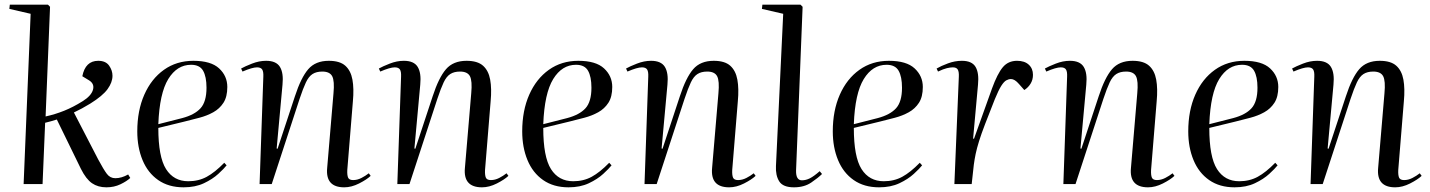

<svg xmlns="http://www.w3.org/2000/svg" viewBox="-20 -787 6116 821"><path d="M111 -728 20 -749 22 -767H185L194 -758L175 -289Q216 -298 254.5 -313.5Q293 -329 333 -354Q370 -377 377.5 -403Q385 -429 360 -444L332 -461Q345 -527 400 -527Q432 -527 446.5 -506.5Q461 -486 461 -463Q461 -435 440 -406Q419 -377 366 -344Q348 -333 330.5 -323.5Q313 -314 296 -306L400 -105Q423 -62 437 -43.5Q451 -25 473 -25Q500 -25 528 -41L537 -26Q522 -12 495 1Q468 14 435 14Q399 14 373.5 -3.5Q348 -21 326 -65L223 -276Q210 -272 198 -268.5Q186 -265 173 -262L162 0H81Z M807 -527Q882 -527 917 -494.5Q952 -462 952 -415Q952 -373 935.5 -347.5Q919 -322 892 -307Q865 -292 832.5 -283.5Q800 -275 768 -267L657 -240Q657 -116 690 -64Q723 -12 785 -12Q829 -12 864 -31Q899 -50 939 -91L949 -80Q938 -66 913.5 -43.5Q889 -21 852 -3.5Q815 14 765 14Q701 14 656.5 -17Q612 -48 589.5 -102.5Q567 -157 567 -225Q567 -314 597 -382Q627 -450 681 -488.5Q735 -527 807 -527ZM863 -412Q863 -459 848.5 -484.5Q834 -510 797 -510Q737 -510 699.5 -449Q662 -388 657 -256L759 -282Q812 -296 837.5 -324Q863 -352 863 -412Z M1565 -35Q1548 -19 1515.5 -2.5Q1483 14 1452 14Q1371 14 1379 -69L1406 -388Q1411 -441 1400.5 -461Q1390 -481 1358 -481Q1333 -481 1316.5 -470.5Q1300 -460 1288 -434.5Q1276 -409 1261 -364L1142 0H1090L1106 -459Q1107 -481 1101 -490Q1095 -499 1079 -499Q1059 -499 1017 -481L1011 -494Q1027 -503 1057.5 -515Q1088 -527 1118 -527Q1161 -527 1177 -501Q1193 -475 1188 -425L1163 -152L1167 -151L1241 -375Q1267 -455 1298 -491Q1329 -527 1386 -527Q1433 -527 1456.5 -506Q1480 -485 1487 -446.5Q1494 -408 1489 -354L1465 -60Q1464 -38 1468.5 -27.5Q1473 -17 1490 -17Q1508 -17 1525.5 -26Q1543 -35 1557 -46Z M2154 -35Q2137 -19 2104.5 -2.5Q2072 14 2041 14Q1960 14 1968 -69L1995 -388Q2000 -441 1989.5 -461Q1979 -481 1947 -481Q1922 -481 1905.5 -470.5Q1889 -460 1877 -434.5Q1865 -409 1850 -364L1731 0H1679L1695 -459Q1696 -481 1690 -490Q1684 -499 1668 -499Q1648 -499 1606 -481L1600 -494Q1616 -503 1646.5 -515Q1677 -527 1707 -527Q1750 -527 1766 -501Q1782 -475 1777 -425L1752 -152L1756 -151L1830 -375Q1856 -455 1887 -491Q1918 -527 1975 -527Q2022 -527 2045.5 -506Q2069 -485 2076 -446.5Q2083 -408 2078 -354L2054 -60Q2053 -38 2057.5 -27.5Q2062 -17 2079 -17Q2097 -17 2114.5 -26Q2132 -35 2146 -46Z M2453 -527Q2528 -527 2563 -494.5Q2598 -462 2598 -415Q2598 -373 2581.5 -347.5Q2565 -322 2538 -307Q2511 -292 2478.5 -283.5Q2446 -275 2414 -267L2303 -240Q2303 -116 2336 -64Q2369 -12 2431 -12Q2475 -12 2510 -31Q2545 -50 2585 -91L2595 -80Q2584 -66 2559.5 -43.5Q2535 -21 2498 -3.5Q2461 14 2411 14Q2347 14 2302.5 -17Q2258 -48 2235.5 -102.5Q2213 -157 2213 -225Q2213 -314 2243 -382Q2273 -450 2327 -488.5Q2381 -527 2453 -527ZM2509 -412Q2509 -459 2494.5 -484.5Q2480 -510 2443 -510Q2383 -510 2345.5 -449Q2308 -388 2303 -256L2405 -282Q2458 -296 2483.5 -324Q2509 -352 2509 -412Z M3211 -35Q3194 -19 3161.5 -2.5Q3129 14 3098 14Q3017 14 3025 -69L3052 -388Q3057 -441 3046.5 -461Q3036 -481 3004 -481Q2979 -481 2962.5 -470.5Q2946 -460 2934 -434.5Q2922 -409 2907 -364L2788 0H2736L2752 -459Q2753 -481 2747 -490Q2741 -499 2725 -499Q2705 -499 2663 -481L2657 -494Q2673 -503 2703.5 -515Q2734 -527 2764 -527Q2807 -527 2823 -501Q2839 -475 2834 -425L2809 -152L2813 -151L2887 -375Q2913 -455 2944 -491Q2975 -527 3032 -527Q3079 -527 3102.5 -506Q3126 -485 3133 -446.5Q3140 -408 3135 -354L3111 -60Q3110 -38 3114.5 -27.5Q3119 -17 3136 -17Q3154 -17 3171.5 -26Q3189 -35 3203 -46Z M3329 -728 3238 -749 3240 -767H3403L3412 -758L3384 -58Q3383 -16 3409 -16Q3426 -16 3443 -24.5Q3460 -33 3485 -55L3495 -43Q3479 -27 3449 -6.5Q3419 14 3375 14Q3328 14 3312 -11.5Q3296 -37 3298 -77Z M3781 -527Q3856 -527 3891 -494.5Q3926 -462 3926 -415Q3926 -373 3909.5 -347.5Q3893 -322 3866 -307Q3839 -292 3806.5 -283.5Q3774 -275 3742 -267L3631 -240Q3631 -116 3664 -64Q3697 -12 3759 -12Q3803 -12 3838 -31Q3873 -50 3913 -91L3923 -80Q3912 -66 3887.5 -43.5Q3863 -21 3826 -3.5Q3789 14 3739 14Q3675 14 3630.5 -17Q3586 -48 3563.5 -102.5Q3541 -157 3541 -225Q3541 -314 3571 -382Q3601 -450 3655 -488.5Q3709 -527 3781 -527ZM3837 -412Q3837 -459 3822.5 -484.5Q3808 -510 3771 -510Q3711 -510 3673.5 -449Q3636 -388 3631 -256L3733 -282Q3786 -296 3811.5 -324Q3837 -352 3837 -412Z M4080 -459Q4081 -480 4075.5 -489.5Q4070 -499 4054 -499Q4044 -499 4029 -495.5Q4014 -492 3991 -481L3985 -494Q4004 -505 4033.5 -516Q4063 -527 4093 -527Q4136 -527 4151.5 -501Q4167 -475 4162 -425L4141 -194H4145L4222 -409Q4245 -472 4268 -499.5Q4291 -527 4329 -527Q4361 -527 4379 -510.5Q4397 -494 4397 -467Q4397 -446 4387 -429.5Q4377 -413 4360 -402L4337 -428Q4319 -449 4303 -449Q4293 -449 4283 -443.5Q4273 -438 4261.5 -420Q4250 -402 4234 -363Q4209 -300 4192.5 -257Q4176 -214 4166.5 -183.5Q4157 -153 4152 -129Q4147 -105 4144 -82L4135 0H4061Z M5002 -35Q4985 -19 4952.5 -2.5Q4920 14 4889 14Q4808 14 4816 -69L4843 -388Q4848 -441 4837.5 -461Q4827 -481 4795 -481Q4770 -481 4753.5 -470.5Q4737 -460 4725 -434.5Q4713 -409 4698 -364L4579 0H4527L4543 -459Q4544 -481 4538 -490Q4532 -499 4516 -499Q4496 -499 4454 -481L4448 -494Q4464 -503 4494.5 -515Q4525 -527 4555 -527Q4598 -527 4614 -501Q4630 -475 4625 -425L4600 -152L4604 -151L4678 -375Q4704 -455 4735 -491Q4766 -527 4823 -527Q4870 -527 4893.5 -506Q4917 -485 4924 -446.5Q4931 -408 4926 -354L4902 -60Q4901 -38 4905.5 -27.5Q4910 -17 4927 -17Q4945 -17 4962.5 -26Q4980 -35 4994 -46Z M5301 -527Q5376 -527 5411 -494.5Q5446 -462 5446 -415Q5446 -373 5429.5 -347.5Q5413 -322 5386 -307Q5359 -292 5326.5 -283.5Q5294 -275 5262 -267L5151 -240Q5151 -116 5184 -64Q5217 -12 5279 -12Q5323 -12 5358 -31Q5393 -50 5433 -91L5443 -80Q5432 -66 5407.5 -43.5Q5383 -21 5346 -3.5Q5309 14 5259 14Q5195 14 5150.5 -17Q5106 -48 5083.5 -102.5Q5061 -157 5061 -225Q5061 -314 5091 -382Q5121 -450 5175 -488.5Q5229 -527 5301 -527ZM5357 -412Q5357 -459 5342.5 -484.5Q5328 -510 5291 -510Q5231 -510 5193.5 -449Q5156 -388 5151 -256L5253 -282Q5306 -296 5331.5 -324Q5357 -352 5357 -412Z M6059 -35Q6042 -19 6009.5 -2.5Q5977 14 5946 14Q5865 14 5873 -69L5900 -388Q5905 -441 5894.5 -461Q5884 -481 5852 -481Q5827 -481 5810.5 -470.5Q5794 -460 5782 -434.5Q5770 -409 5755 -364L5636 0H5584L5600 -459Q5601 -481 5595 -490Q5589 -499 5573 -499Q5553 -499 5511 -481L5505 -494Q5521 -503 5551.5 -515Q5582 -527 5612 -527Q5655 -527 5671 -501Q5687 -475 5682 -425L5657 -152L5661 -151L5735 -375Q5761 -455 5792 -491Q5823 -527 5880 -527Q5927 -527 5950.5 -506Q5974 -485 5981 -446.5Q5988 -408 5983 -354L5959 -60Q5958 -38 5962.5 -27.5Q5967 -17 5984 -17Q6002 -17 6019.5 -26Q6037 -35 6051 -46Z"/></svg>

Font: Literata 72pt
Style: Italic
Weight: 400
Italic angle: -2°
Designer: Latin by Veronika Burian and Jose Scaglione. Greek by Irene Vlachou. Cyrillic by Vera Evstafieva
Foundry: TypeTogether
Version: Version 3.002